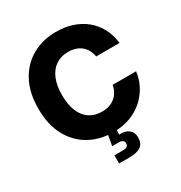

<svg xmlns="http://www.w3.org/2000/svg" viewBox="-213 -887 1167 1240"><g transform="rotate(-30 371.0 -267.0)"><path d="M383.3 9.8Q284.7 9.8 206.8 -33.7Q128.9 -77.1 83.7 -160.6Q38.6 -244.1 38.6 -363.3Q38.6 -483.4 84.2 -566.9Q129.9 -650.4 208 -693.8Q286.1 -737.3 383.3 -737.3Q448.2 -737.3 503.7 -719.5Q559.1 -701.7 601.6 -667.2Q644 -632.8 670.9 -583Q697.8 -533.2 705.1 -469.7H530.8Q526.4 -497.1 514.4 -518.6Q502.4 -540 484.1 -555.2Q465.8 -570.3 441.4 -578.1Q417 -585.9 387.2 -585.9Q334 -585.9 295.2 -559.6Q256.3 -533.2 235.6 -483.4Q214.8 -433.6 214.8 -363.3Q214.8 -291 235.8 -241.5Q256.8 -191.9 295.4 -166.7Q334 -141.6 386.7 -141.6Q416 -141.6 440.2 -149.4Q464.4 -157.2 483.2 -172.4Q502 -187.5 514.2 -209Q526.4 -230.5 531.2 -257.8H706.1Q700.7 -207.5 677 -159.9Q653.3 -112.3 612.3 -73.7Q571.3 -35.2 513.9 -12.7Q456.5 9.8 383.3 9.8ZM313.5 203.1V142.1H376.5Q398.4 142.1 408.2 135Q418 127.9 418 112.8Q418 97.7 408.2 90.8Q398.4 84 376.5 84H330.6L349.6 -21.5H410.2V-1L406.7 42Q452.1 38.6 478.3 59.1Q504.4 79.6 504.4 117.7Q504.4 163.6 475.8 183.3Q447.3 203.1 385.7 203.1Z"/></g></svg>

Font: Inter 16pt ExtraBold
Style: Regular
Weight: 800
Version: Version 4.001;git-66647c0bb